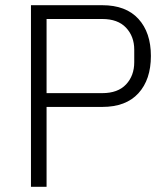

<svg xmlns="http://www.w3.org/2000/svg" viewBox="-20 -718 641 738"><path d="M99 0V-698H373Q464 -698 512 -645.5Q560 -593 560 -503Q560 -412 512 -359.5Q464 -307 373 -307H159V0ZM159 -360H373Q433 -360 464.5 -393.5Q496 -427 496 -479V-527Q496 -578 464.5 -611.5Q433 -645 373 -645H159Z"/></svg>

Font: IBM Plex Thai Light
Style: Regular
Weight: 300
Designer: Mike Abbink, Paul van der Laan, Pieter van Rosmalen, Ben Mitchell, Mark Frömberg
Foundry: Bold Monday
Version: Version 1.0